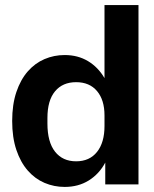

<svg xmlns="http://www.w3.org/2000/svg" viewBox="-20 -727 609 757"><path d="M235 10Q193 10 155.5 -6Q118 -22 89.5 -54.5Q61 -87 44.5 -136Q28 -185 28 -250Q28 -315 44.5 -364Q61 -413 89.5 -445.5Q118 -478 155.5 -494Q193 -510 235 -510Q287 -510 327 -486Q367 -462 392 -419V-707H526V0H395V-86Q371 -41 330 -15.5Q289 10 235 10ZM167 -240Q167 -167 197 -129Q227 -91 280 -91Q333 -91 362.5 -128Q392 -165 392 -230V-272Q392 -333 362.5 -368Q333 -403 280 -403Q227 -403 197 -367Q167 -331 167 -262Z"/></svg>

Font: CyStack Display
Style: Bold
Weight: 700
Designer: Weizhong Zhang
Foundry: 本地遙控
Version: Version 1.000;Glyphs 3.1.2 (3151)